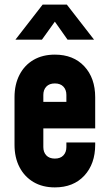

<svg xmlns="http://www.w3.org/2000/svg" viewBox="-20 -800 474 833"><path d="M218 13Q164.5 13 125.2 -10.2Q86 -33.5 64.5 -75Q43 -116.5 43 -172V-378Q43 -433.5 64.5 -475.2Q86 -517 125.2 -540Q164.5 -563 218 -563Q298.5 -563 345.8 -512.2Q393 -461.5 393 -378V-243H152V-358H268V-388Q268 -410.5 255 -424.2Q242 -438 218 -438Q194 -438 181 -424.2Q168 -410.5 168 -388V-162Q168 -139.5 181 -125.8Q194 -112 218 -112Q242 -112 255 -125.8Q268 -139.5 268 -162V-182H393V-172Q393 -89 345.8 -38Q298.5 13 218 13ZM47 -628 165 -780H270L388 -628H273L218 -706L162 -628Z"/></svg>

Font: Mohave Light
Style: Bold
Weight: 700
Version: Version 2.003